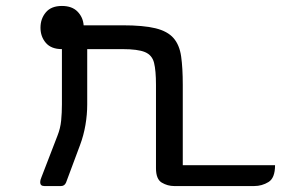

<svg xmlns="http://www.w3.org/2000/svg" viewBox="-20 -625 944 645"><path d="M249 -138 202 -12Q197 0 185 0H129Q115 0 115 -13Q115 -20 119 -29L173 -169Q183 -194 185.5 -220.5Q188 -247 188 -274V-460Q152 -460 134 -481Q116 -502 116 -532Q116 -562 134 -583.5Q152 -605 188 -605Q222 -605 240.5 -586Q259 -567 261 -540H391Q462 -540 502.5 -530Q543 -520 563 -497Q583 -474 588.5 -435.5Q594 -397 594 -340V-70H904Q904 -27 882 -13.5Q860 0 834 0H565Q543 0 523.5 -11.5Q504 -23 504 -60V-340Q504 -388 497.5 -414Q491 -440 467 -450Q443 -460 391 -460H273V-274Q273 -240 267 -205Q261 -170 249 -138Z"/></svg>

Font: Warnes
Style: Regular
Weight: 400
Designer: Eduardo Rodriguez Tunni
Foundry: Eduardo Rodriguez Tunni
Version: Version 1.002; ttfautohint (v1.8.4.7-5d5b);gftools[0.9.23]